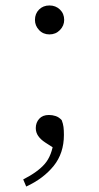

<svg xmlns="http://www.w3.org/2000/svg" viewBox="-20 -511 363 703"><path d="M76 172 65 146Q118 119 144 89Q170 59 177 4L188 38L146 11Q129 0 120 -13Q111 -26 111 -42Q111 -62 123.5 -76Q136 -90 159 -90Q172 -90 184 -86Q196 -82 206 -71Q211 -58 212.5 -46Q214 -34 214 -17Q214 50 176.5 96.5Q139 143 76 172ZM161 -385Q138 -385 123 -401Q108 -417 108 -438Q108 -461 123 -476Q138 -491 161 -491Q184 -491 199.5 -476Q215 -461 215 -438Q215 -417 199.5 -401Q184 -385 161 -385Z"/></svg>

Font: Noto Serif SC ExtraLight
Style: Regular
Weight: 200
Designer: Ryoko NISHIZUKA 西塚涼子 (kana & ideographs); Frank Grießhammer (Latin, Greek & Cyrillic); Wenlong ZHANG 张文龙 (bopomofo); San
Foundry: Adobe
Version: Version 2.002-H1;hotconv 1.1.0;makeotfexe 2.6.0